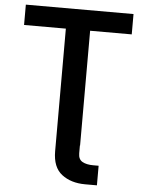

<svg xmlns="http://www.w3.org/2000/svg" viewBox="-60 -754 752 1001"><g transform="rotate(5 316.0 -254.0)"><path d="M457 96.7H485.4V199.2H423.8Q349.6 199.2 301.3 162.1Q252.9 125 252.9 41V-600.6H34.2V-707H597.7V-600.6H379.9V0H378.9V41Q378.9 72.8 400.4 84.7Q421.9 96.7 457 96.7Z"/></g></svg>

Font: Pretendard Std SemiBold
Style: Regular
Weight: 600
Designer: Base glyphs from Inter by Rasmus Andersson; Hangeul glyphs from Noto Sans CJK(Source Han Sans) by Jang Soo-young and Kan
Foundry: Kil Hyung-jin
Version: Version 1.309